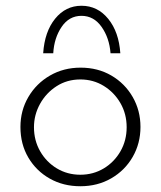

<svg xmlns="http://www.w3.org/2000/svg" viewBox="-20 -639 559 667"><path d="M51 -198Q51 -255 78.5 -302Q106 -349 153.5 -376.5Q201 -404 260 -404Q320 -404 367 -376.5Q414 -349 441 -302Q468 -255 468 -198Q468 -141 441 -94Q414 -47 366.5 -19.5Q319 8 259 8Q200 8 153 -18.5Q106 -45 78.5 -91.5Q51 -138 51 -198ZM98 -197Q98 -151 119.5 -113.5Q141 -76 177.5 -54Q214 -32 259 -32Q304 -32 340.5 -54Q377 -76 398.5 -113.5Q420 -151 420 -197Q420 -243 398.5 -280.5Q377 -318 340.5 -340.5Q304 -363 259 -363Q213 -363 176.5 -339.5Q140 -316 119 -278Q98 -240 98 -197ZM263 -619Q319 -619 356 -573.5Q393 -528 398 -454H364Q360 -507 333 -545.5Q306 -584 263 -584Q220 -584 194 -545.5Q168 -507 165 -454H130Q135 -529 171.5 -574Q208 -619 263 -619Z"/></svg>

Font: Synthetic Light
Style: Regular
Weight: 300
Designer: Santiago Orozco
Foundry: Typemade
Version: Version 2.000; ttfautohint (v1.8.4.7-5d5b)